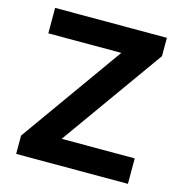

<svg xmlns="http://www.w3.org/2000/svg" viewBox="-107 -825 881 924"><g transform="rotate(15 333.5 -363.5)"><path d="M55.4 0H612.2V-126.8H248.2L611.5 -636V-727.3H54.7V-600.5H418.3L55.4 -91.3Z"/></g></svg>

Font: Margiela Sans
Style: Bold
Weight: 700
Designer: Stefan Endress, Andreas Faust
Version: Version 1.100;FEAKit 1.0